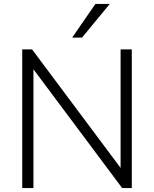

<svg xmlns="http://www.w3.org/2000/svg" viewBox="-20 -956 783 976"><path d="M93 0V-705H143L615 -73H593V-705H650V0H601L129 -632H150V0ZM347 -765 465 -936H538L397 -765Z"/></svg>

Font: Mulish ExtraLight Light
Style: Regular
Weight: 300
Version: Version 3.603